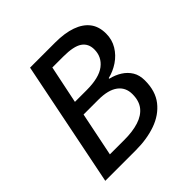

<svg xmlns="http://www.w3.org/2000/svg" viewBox="-172 -799 944 944"><g transform="rotate(-45 300.0 -327.5)"><path d="M37 0 169 -655H344Q410 -655 456.5 -638.5Q503 -622 527.5 -590Q552 -558 552 -509Q552 -467 531.5 -433Q511 -399 477.5 -376.5Q444 -354 406 -345V-341Q440 -333 466.5 -316Q493 -299 508.5 -273.5Q524 -248 524 -211Q524 -137 487.5 -90.5Q451 -44 389 -22Q327 0 249 0ZM206 -380H287Q374 -380 415 -411.5Q456 -443 456 -495Q456 -536 425.5 -557Q395 -578 323 -578H247ZM145 -76H246Q304 -76 346 -89.5Q388 -103 410.5 -131.5Q433 -160 433 -207Q433 -254 398 -280Q363 -306 295 -306H192Z"/></g></svg>

Font: Source Code Pro ExtraLight Medium
Style: Italic
Weight: 500
Italic angle: -11°
Monospace: yes
Version: Version 1.016;hotconv 1.0.116;makeotfexe 2.5.65601